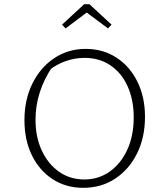

<svg xmlns="http://www.w3.org/2000/svg" viewBox="-20 -891 786 919"><path d="M378 8Q296 8 232.5 -33Q169 -74 133 -147Q97 -220 97 -316Q97 -414 135 -491Q173 -568 239.5 -612.5Q306 -657 390 -657Q473 -657 537 -615.5Q601 -574 637.5 -500.5Q674 -427 674 -332Q674 -233 636 -156.5Q598 -80 531.5 -36Q465 8 378 8ZM384 -32Q452 -32 505.5 -70Q559 -108 589.5 -175Q620 -242 620 -329Q620 -413 591 -477.5Q562 -542 509 -578Q456 -614 385 -614Q339 -614 294.5 -598.5Q250 -583 213 -553L233 -575Q150 -454 150 -318Q150 -235 180 -170.5Q210 -106 262.5 -69Q315 -32 384 -32ZM408 -871 514 -773 497 -755 395 -831 294 -755 277 -773 383 -871Z"/></svg>

Font: Piazzolla Thin Thin
Style: Regular
Weight: 250
Version: Version 2.005